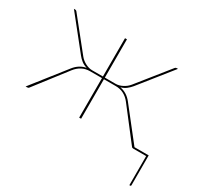

<svg xmlns="http://www.w3.org/2000/svg" viewBox="-142 -670 1073 1029"><g transform="rotate(30 394.5 -155.0)"><path d="M210.5 -293.5Q224.5 -276 246 -264.8Q267.5 -253.5 288.5 -253.5H355V-490.5H367V-253.5H433.5Q454.5 -253.5 476 -264.8Q497.5 -276 511.5 -293.5L665 -485Q668.5 -490 675 -490H683L524.5 -291.5Q513 -277.5 498.8 -266.5Q484.5 -255.5 465 -250Q508 -242.5 537.5 -205L691 -10H779V174.5Q779 180 773.5 180H769V0H690.5Q682 0 679 -4.5L529.5 -198Q512.5 -220 490.2 -231.8Q468 -243.5 440 -243.5H367V1H355V-243.5H282Q254 -243.5 231.8 -231.8Q209.5 -220 192.5 -198L43 -4.5Q40 0 31.5 0H23L184.5 -205Q214 -242.5 256.5 -250Q237 -255.5 222.8 -266.5Q208.5 -277.5 197.5 -291.5L39 -490H47Q53.5 -490 57 -485Z"/></g></svg>

Font: Lato Hairline
Style: Regular
Weight: 100
Designer: Lukasz Dziedzic
Foundry: tyPoland Lukasz Dziedzic
Version: Version 2.007; 2014-02-27